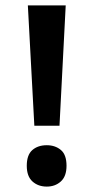

<svg xmlns="http://www.w3.org/2000/svg" viewBox="-20 -677 345 710"><path d="M200 -212H107L83 -657H223ZM79 -64Q79 -104 99.5 -122Q120 -140 153 -140Q184 -140 205 -122.5Q226 -105 226 -64Q226 -25 205 -6Q184 13 153 13Q121 13 100 -6Q79 -25 79 -64Z"/></svg>

Font: Noto Sans Telugu SemiCondensed SemiBold
Style: Regular
Weight: 600
Width: 4
Designer: Jelle Bosma - Monotype Design Team
Foundry: Monotype Imaging Inc.
Version: Version 2.005; ttfautohint (v1.8.4.7-5d5b)